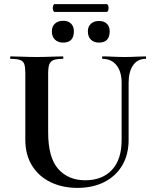

<svg xmlns="http://www.w3.org/2000/svg" viewBox="-20 -899 743 933"><path d="M571 -497Q571 -550 546.5 -581.5Q522 -613 478 -613Q476 -613 476 -619Q476 -625 478 -625Q503 -625 529.5 -623.5Q556 -622 587 -622Q614 -622 640 -623.5Q666 -625 688 -625Q690 -625 690 -619Q690 -613 688 -613Q648 -613 626.5 -581.5Q605 -550 605 -497V-219Q605 -148 574 -95.5Q543 -43 487 -14.5Q431 14 356 14Q283 14 225.5 -14Q168 -42 135.5 -94.5Q103 -147 103 -221V-544Q103 -573 98 -587.5Q93 -602 77.5 -607.5Q62 -613 32 -613Q29 -613 29 -619Q29 -625 32 -625Q58 -625 90 -623.5Q122 -622 158 -622Q196 -622 228 -623.5Q260 -625 285 -625Q288 -625 288 -619Q288 -613 285 -613Q255 -613 240 -607Q225 -601 219.5 -586Q214 -571 214 -542V-256Q214 -133 263 -78Q312 -23 394 -23Q477 -23 524 -73.5Q571 -124 571 -218ZM287 -692Q262 -692 247 -706.5Q232 -721 232 -747.1Q232 -770.5 247 -784.2Q262 -798 287 -798Q311.6 -798 325.3 -784.2Q339 -770.4 339 -747Q339 -692 287 -692ZM461 -692Q436 -692 421.5 -706.5Q407 -721 407 -746.8Q407 -769.9 421.7 -783.4Q436.5 -797 460.6 -797Q486 -797 499.5 -783.5Q513 -770 513 -747Q513 -692 461 -692ZM246 -841Q240.5 -841 237.8 -850.5Q235 -860 237.8 -869.5Q240.5 -879 246 -879H497Q504 -879 506.5 -869.5Q509 -860 506.5 -850.5Q504 -841 497 -841Z"/></svg>

Font: Cormorant Light
Style: Regular
Weight: 300
Designer: Christian Thalmann (Catharsis Fonts)
Foundry: Catharsis Fonts
Version: Version 4.000